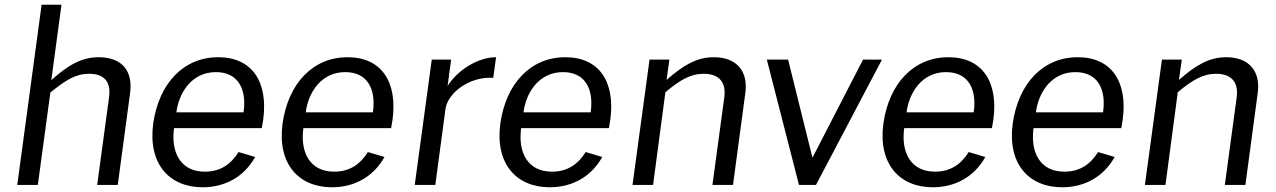

<svg xmlns="http://www.w3.org/2000/svg" viewBox="-20 -782 5397 812"><path d="M140 0 193 -391C259 -444 301 -470 357 -470C425 -470 450 -432 441 -369L391 0H478L530 -387C543 -480 498 -540 397 -540C329 -540 271 -510 197 -443L240 -762H156L53 0Z M1087 -240 1093 -275C1115 -436 1046 -540 903 -540C755 -540 652 -428 628 -260C605 -90 695 10 837 10C929 10 1011 -32 1059 -118L989 -139C957 -88 913 -56 846 -56C744 -56 702 -137 716 -240ZM726 -307C737 -392 792 -477 893 -477C988 -477 1024 -404 1010 -307Z M1634 -240 1640 -275C1662 -436 1593 -540 1450 -540C1302 -540 1199 -428 1175 -260C1152 -90 1242 10 1384 10C1476 10 1558 -32 1606 -118L1536 -139C1504 -88 1460 -56 1393 -56C1291 -56 1249 -137 1263 -240ZM1273 -307C1284 -392 1339 -477 1440 -477C1535 -477 1571 -404 1557 -307Z M1821 0 1864 -321C1873 -387 1962 -459 2066 -453L2078 -540C2003 -540 1918 -488 1873 -419L1888 -530H1806L1734 0Z M2555 -240 2561 -275C2583 -436 2514 -540 2371 -540C2223 -540 2120 -428 2096 -260C2073 -90 2163 10 2305 10C2397 10 2479 -32 2527 -118L2457 -139C2425 -88 2381 -56 2314 -56C2212 -56 2170 -137 2184 -240ZM2194 -307C2205 -392 2260 -477 2361 -477C2456 -477 2492 -404 2478 -307Z M2742 0 2794 -392C2855 -443 2900 -470 2956 -470C3023 -470 3052 -432 3043 -369L2993 0H3080L3132 -388C3145 -479 3097 -540 2999 -540C2927 -540 2871 -507 2799 -444L2811 -530H2727L2655 0Z M3630 -530 3416 -115 3313 -530H3223L3359 0H3431L3710 -530Z M4175 -240 4181 -275C4203 -436 4134 -540 3991 -540C3843 -540 3740 -428 3716 -260C3693 -90 3783 10 3925 10C4017 10 4099 -32 4147 -118L4077 -139C4045 -88 4001 -56 3934 -56C3832 -56 3790 -137 3804 -240ZM3814 -307C3825 -392 3880 -477 3981 -477C4076 -477 4112 -404 4098 -307Z M4722 -240 4728 -275C4750 -436 4681 -540 4538 -540C4390 -540 4287 -428 4263 -260C4240 -90 4330 10 4472 10C4564 10 4646 -32 4694 -118L4624 -139C4592 -88 4548 -56 4481 -56C4379 -56 4337 -137 4351 -240ZM4361 -307C4372 -392 4427 -477 4528 -477C4623 -477 4659 -404 4645 -307Z M4909 0 4961 -392C5022 -443 5067 -470 5123 -470C5190 -470 5219 -432 5210 -369L5160 0H5247L5299 -388C5312 -479 5264 -540 5166 -540C5094 -540 5038 -507 4966 -444L4978 -530H4894L4822 0Z"/></svg>

Font: Cheyenne Sans
Style: Italic
Weight: 400
Italic angle: -8.13011°
Designer: The Public Sans project authors (U.S. Web Design System), Libre Franklin designed by Pablo Impallari and Rodrigo Fuenzal
Foundry: The Cheyenne Sans Project Authors
Version: Version 2.007